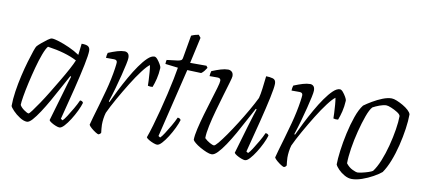

<svg xmlns="http://www.w3.org/2000/svg" viewBox="-63 -890 2469 1112"><g transform="rotate(10 1171.0 -334.5)"><path d="M135 0Q116 0 92.5 -15Q69 -30 51.5 -48.5Q34 -67 32 -75Q32 -114 39 -161Q46 -208 57 -255.5Q68 -303 80 -343.5Q92 -384 101 -410Q110 -436 114 -440Q121 -448 137.5 -462Q154 -476 170.5 -488Q187 -500 195 -500Q209 -500 237.5 -491Q266 -482 299.5 -467Q333 -452 361 -433L369 -500Q398 -500 408.5 -492Q419 -484 419 -466Q419 -443 406.5 -382Q394 -321 373 -235.5Q352 -150 326 -51L337 -44Q346 -52 360.5 -74.5Q375 -97 391 -124.5Q407 -152 417 -175Q431 -175 436 -164Q430 -143 416.5 -115Q403 -87 386.5 -61Q370 -35 354 -17.5Q338 0 326 0Q318 0 304 -5.5Q290 -11 278 -18.5Q266 -26 263 -32L311 -196Q323 -237 331.5 -266.5Q340 -296 342 -301L337 -304Q318 -270 296 -229Q274 -188 251 -147.5Q228 -107 206 -73.5Q184 -40 166 -20Q148 0 135 0ZM136 -49Q140 -49 155 -69Q170 -89 192 -121.5Q214 -154 238 -193.5Q262 -233 285.5 -272.5Q309 -312 327 -345.5Q345 -379 353 -399Q286 -434 180 -449Q168 -435 154.5 -399Q141 -363 128.5 -316.5Q116 -270 105.5 -223.5Q95 -177 89 -141Q83 -105 83 -90Q90 -76 109 -62.5Q128 -49 136 -49Z M556 0Q551 0 537.5 -8.5Q524 -17 511.5 -28Q499 -39 496 -46Q499 -59 508 -90.5Q517 -122 530 -166Q543 -210 556 -259Q565 -292 572.5 -328Q580 -364 584 -392Q588 -420 588 -428Q588 -444 569 -444H522Q522 -450 523.5 -459.5Q525 -469 527 -474Q556 -486 579.5 -493Q603 -500 622 -500Q634 -500 642 -492Q650 -484 650 -466Q650 -455 644 -427Q638 -399 628.5 -361Q619 -323 607 -280.5Q595 -238 582 -199L586 -195Q602 -230 622.5 -270.5Q643 -311 666 -351.5Q689 -392 712.5 -425.5Q736 -459 757.5 -479.5Q779 -500 797 -500Q806 -500 816 -488Q826 -476 834 -462Q842 -448 842 -441Q840 -405 833 -376.5Q826 -348 817 -325Q810 -324 803 -324.5Q796 -325 789 -327Q789 -337 788 -359.5Q787 -382 785 -407Q783 -432 780 -447Q764 -436 737 -400.5Q710 -365 680 -316.5Q650 -268 622 -218.5Q594 -169 576 -130Q571 -113 568.5 -94.5Q566 -76 566 -58Q566 -46 567.5 -34.5Q569 -23 570 -12Q569 -9 566 -6Q563 -3 556 0Z M900 0Q892 0 877.5 -5.5Q863 -11 850.5 -18.5Q838 -26 835 -32Q846 -62 859 -106.5Q872 -151 885 -201Q898 -251 909.5 -300.5Q921 -350 929.5 -392Q938 -434 942 -460L867 -469Q867 -477 868 -483.5Q869 -490 870 -493L935 -501Q946 -503 953 -506.5Q960 -510 962 -524L985 -656Q996 -661 1008 -664.5Q1020 -668 1028 -669L1041 -653L1007 -500H1103L1111 -489Q1105 -479 1097 -469Q1089 -459 1080 -453L998 -456L900 -51L911 -44Q920 -52 934.5 -74.5Q949 -97 965 -124.5Q981 -152 991 -175Q1005 -175 1010 -164Q1004 -143 990.5 -115Q977 -87 960.5 -61Q944 -35 928 -17.5Q912 0 900 0Z M1221 0Q1209 0 1190.5 -7.5Q1172 -15 1152.5 -26Q1133 -37 1120 -48Q1107 -59 1105 -65Q1105 -90 1114.5 -131Q1124 -172 1137.5 -218.5Q1151 -265 1164.5 -308.5Q1178 -352 1187.5 -384.5Q1197 -417 1197 -428Q1197 -444 1178 -444H1131Q1131 -450 1132.5 -459.5Q1134 -469 1136 -474Q1165 -486 1188.5 -493Q1212 -500 1231 -500Q1243 -500 1252.5 -492Q1262 -484 1262 -466Q1262 -459 1252.5 -427Q1243 -395 1229.5 -349.5Q1216 -304 1202 -254Q1188 -204 1178.5 -159.5Q1169 -115 1169 -86Q1183 -72 1200.5 -62.5Q1218 -53 1225 -53Q1232 -53 1249.5 -74Q1267 -95 1291.5 -130Q1316 -165 1342.5 -207Q1369 -249 1393.5 -291.5Q1418 -334 1435 -369Q1441 -392 1445.5 -427.5Q1450 -463 1454 -500Q1475 -500 1493.5 -495Q1512 -490 1512 -466Q1512 -443 1499 -382Q1486 -321 1464.5 -235.5Q1443 -150 1417 -51L1428 -44Q1437 -52 1451.5 -74.5Q1466 -97 1482 -124.5Q1498 -152 1508 -175Q1522 -175 1527 -164Q1521 -143 1507.5 -115Q1494 -87 1477.5 -61Q1461 -35 1445 -17.5Q1429 0 1417 0Q1409 0 1394.5 -5.5Q1380 -11 1367.5 -18.5Q1355 -26 1352 -32L1400 -196Q1412 -237 1421.5 -266.5Q1431 -296 1433 -301L1428 -304Q1409 -270 1387.5 -229Q1366 -188 1343 -147.5Q1320 -107 1297.5 -73.5Q1275 -40 1255.5 -20Q1236 0 1221 0Z M1647 0Q1642 0 1628.5 -8.5Q1615 -17 1602.5 -28Q1590 -39 1587 -46Q1590 -59 1599 -90.5Q1608 -122 1621 -166Q1634 -210 1647 -259Q1656 -292 1663.5 -328Q1671 -364 1675 -392Q1679 -420 1679 -428Q1679 -444 1660 -444H1613Q1613 -450 1614.5 -459.5Q1616 -469 1618 -474Q1647 -486 1670.5 -493Q1694 -500 1713 -500Q1725 -500 1733 -492Q1741 -484 1741 -466Q1741 -455 1735 -427Q1729 -399 1719.5 -361Q1710 -323 1698 -280.5Q1686 -238 1673 -199L1677 -195Q1693 -230 1713.5 -270.5Q1734 -311 1757 -351.5Q1780 -392 1803.5 -425.5Q1827 -459 1848.5 -479.5Q1870 -500 1888 -500Q1897 -500 1907 -488Q1917 -476 1925 -462Q1933 -448 1933 -441Q1931 -405 1924 -376.5Q1917 -348 1908 -325Q1901 -324 1894 -324.5Q1887 -325 1880 -327Q1880 -337 1879 -359.5Q1878 -382 1876 -407Q1874 -432 1871 -447Q1855 -436 1828 -400.5Q1801 -365 1771 -316.5Q1741 -268 1713 -218.5Q1685 -169 1667 -130Q1662 -113 1659.5 -94.5Q1657 -76 1657 -58Q1657 -46 1658.5 -34.5Q1660 -23 1661 -12Q1660 -9 1657 -6Q1654 -3 1647 0Z M2045 0Q2024 0 2002.5 -12Q1981 -24 1965.5 -40Q1950 -56 1945 -68Q1945 -100 1951.5 -150Q1958 -200 1970 -254.5Q1982 -309 1998.5 -356Q2015 -403 2036 -430Q2055 -444 2083 -460.5Q2111 -477 2140 -488.5Q2169 -500 2193 -500Q2205 -500 2223.5 -492.5Q2242 -485 2261 -474Q2280 -463 2293.5 -450.5Q2307 -438 2310 -427Q2310 -389 2303 -340.5Q2296 -292 2283.5 -241Q2271 -190 2253.5 -145.5Q2236 -101 2215 -71Q2197 -56 2167.5 -39.5Q2138 -23 2105 -11.5Q2072 0 2045 0ZM2070 -43Q2079 -43 2097.5 -47Q2116 -51 2134 -57Q2152 -63 2159 -68Q2179 -94 2196.5 -137Q2214 -180 2227 -230Q2240 -280 2247.5 -327Q2255 -374 2255 -407Q2253 -417 2235.5 -428Q2218 -439 2198.5 -447Q2179 -455 2169 -455Q2153 -455 2130 -446.5Q2107 -438 2091 -429Q2076 -413 2061 -371.5Q2046 -330 2032.5 -277.5Q2019 -225 2011 -173.5Q2003 -122 2003 -85Q2020 -63 2041.5 -53Q2063 -43 2070 -43Z"/></g></svg>

Font: Texturina 72pt 72pt Thin
Style: Italic
Weight: 100
Italic angle: -11°
Designer: Guillermo Torres Carreño
Foundry: Omnibus-Type
Version: Version 1.002; ttfautohint (v1.8.3)